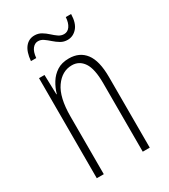

<svg xmlns="http://www.w3.org/2000/svg" viewBox="-177 -794 772 879"><g transform="rotate(-30 209.0 -355.0)"><path d="M233 -539Q289 -539 319.5 -499Q350 -459 350 -373V0H313V-362Q313 -438 290.5 -471.5Q268 -505 229 -505Q177 -505 142 -455.5Q107 -406 107 -305V0H70V-529H99L102 -425H104Q112 -454 128 -480Q144 -506 169.5 -522.5Q195 -539 233 -539ZM77 -615Q81 -662 100 -685.5Q119 -709 149 -709Q169 -709 185 -699.5Q201 -690 214.5 -677.5Q228 -665 241.5 -655.5Q255 -646 271 -646Q290 -646 302 -663Q314 -680 316 -710H344Q343 -662 322 -638.5Q301 -615 272 -615Q252 -615 236 -624.5Q220 -634 206 -646.5Q192 -659 178.5 -668.5Q165 -678 150 -678Q133 -678 120.5 -662.5Q108 -647 105 -615Z"/></g></svg>

Font: Noto Sans Gurmukhi ExtraCondensed ExtraLight
Style: Regular
Weight: 200
Width: 2
Designer: Jelle Bosma - Monotype Design Team
Foundry: Monotype Imaging Inc.
Version: Version 2.004; ttfautohint (v1.8.4.7-5d5b)